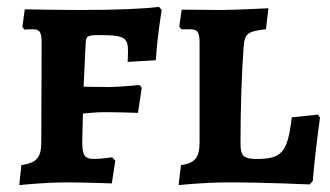

<svg xmlns="http://www.w3.org/2000/svg" viewBox="-20 -530 960 558"><path d="M36 8C36 8 109 0 176 0C217 0 305 3 305 3L315 -63L306 -73C306 -73 275 -68 254 -68C226 -68 219 -78 219 -118L221 -200C235 -201 259 -204 283 -204C320 -204 381 -202 381 -202L392 -275L385 -283C385 -283 323 -277 298 -277L223 -278L229 -404C230 -426 234 -428 270 -428C341 -428 352 -421 352 -381C352 -371 351 -350 351 -350L433 -355C437 -426 450 -501 450 -501L442 -510C396 -504 312 -501 211 -501C146 -501 52 -503 52 -503L45 -452L51 -444C51 -444 66 -445 75 -445C96 -445 101 -437 101 -403L100 -118C100 -72 87 -57 42 -50ZM499 8C499 8 571 0 646 0C747 0 880 6 880 6L889 -4C897 -99 910 -188 910 -188L904 -197L828 -189C816 -88 800 -68 726 -68C688 -68 679 -77 679 -112C679 -213 682 -312 688 -393C691 -430 696 -439 753 -445L760 -506C760 -506 661 -501 624 -501C584 -501 534 -502 508 -502L501 -453L507 -445H531C554 -445 560 -438 560 -405V-118C560 -72 547 -56 506 -50Z"/></svg>

Font: Alegreya SC
Style: Bold
Weight: 700
Designer: Juan Pablo del Peral
Foundry: Huerta Tipografica
Version: Version 2.007;PS 002.007;hotconv 1.0.88;makeotf.lib2.5.64775